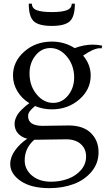

<svg xmlns="http://www.w3.org/2000/svg" viewBox="-20 -711 571 1017"><path d="M48.8 -311Q48.8 -385.3 108.9 -438Q168.9 -490.7 254.4 -490.7Q321.8 -490.7 375.5 -456.1Q424.3 -474.6 471.7 -474.6Q495.6 -474.6 521.5 -469.2L518.1 -454.6Q512.2 -455.6 509.8 -455.6Q476.6 -455.6 420.4 -416.5Q460.4 -368.7 460.4 -311Q460.4 -236.8 400.1 -184.3Q339.8 -131.8 254.4 -131.8Q207.5 -131.8 165.5 -149.4Q146.5 -133.3 137.7 -121.8Q128.9 -110.4 128.9 -95.7Q128.9 -44.4 206.5 -44.4Q231.9 -44.4 271.2 -45.4Q310.5 -46.4 343.8 -46.4Q420.4 -46.4 461.2 -6.6Q502 33.2 502 95.2Q502 154.3 464.8 198.5Q427.7 242.7 369.6 264.2Q311.5 285.6 242.2 285.6Q144.5 285.6 89.4 247.6Q34.2 209.5 34.2 157.7Q34.2 121.1 59.8 85.4Q85.4 49.8 124 23.9Q92.8 15.6 75 -4.9Q57.1 -25.4 57.1 -55.7Q57.1 -69.8 63 -84.2Q68.8 -98.6 76.2 -108.9Q83.5 -119.1 95.9 -131.3Q108.4 -143.6 115.7 -149.4Q123 -155.3 135.3 -164.6Q95.2 -189 72 -227.8Q48.8 -266.6 48.8 -311ZM250 251.5Q298.8 251.5 340.8 235.8Q382.8 220.2 409.4 189.2Q436 158.2 436 118.2Q436 77.1 407.7 52Q379.4 26.9 331.1 26.9Q290 26.9 247.6 28.1Q205.1 29.3 166 29.3H161.6Q110.8 73.2 110.8 138.2Q110.8 187 149.7 219.2Q188.5 251.5 250 251.5ZM136.7 -311Q139.6 -251 176.3 -208.5Q212.9 -166 261.7 -166Q310.5 -166 343 -208.5Q375.5 -251 372.6 -311Q369.1 -371.1 332.3 -413.8Q295.4 -456.5 246.6 -456.5Q197.8 -456.5 165.5 -413.8Q133.3 -371.1 136.7 -311ZM359.9 -691.4H376.5Q376.5 -622.6 349.6 -598.1Q322.8 -573.7 254.4 -573.7Q186 -573.7 159.2 -598.1Q132.3 -622.6 132.3 -691.4H148.9Q148.9 -666.5 175.5 -656.7Q202.1 -647 254.4 -647Q306.6 -647 333.3 -656.7Q359.9 -666.5 359.9 -691.4Z"/></svg>

Font: Flanker
Style: Regular
Weight: 400
Designer: Flanker
Foundry: Flanker
Version: Version 2.027